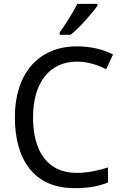

<svg xmlns="http://www.w3.org/2000/svg" viewBox="-20 -964 634 994"><path d="M484 -944H380C358 -899 316 -833 289 -796V-784H346C391 -820 459 -897 484 -934ZM378 -645C437 -645 488 -626 530 -606L565 -682C513 -709 447 -724 379 -724C171 -724 57 -574 57 -358C57 -133 159 10 365 10C439 10 488 1 539 -19V-97C487 -81 435 -69 377 -69C226 -69 151 -180 151 -357C151 -536 237 -645 378 -645Z"/></svg>

Font: Noto Sans Thai
Style: Regular
Weight: 400
Designer: Monotype Design Team
Foundry: Monotype Imaging Inc.
Version: Version 1.901